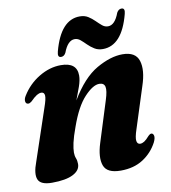

<svg xmlns="http://www.w3.org/2000/svg" viewBox="-75 -701 694 777"><g transform="rotate(-10 272.0 -313.0)"><path d="M37.5 -322.5Q28 -323 26.5 -333.2Q25 -343.5 33 -356Q60 -400 104 -426.5Q148 -453 194 -453Q260 -453 260 -399Q260 -379.5 251 -354Q242 -328.5 231.5 -301.5Q282 -386.5 340 -419.8Q398 -453 447 -453Q501 -453 513.2 -414Q525.5 -375 504.5 -312.5L451 -145.5Q439.5 -111.5 441.8 -97.8Q444 -84 456 -84Q464 -84 472.8 -89.5Q481.5 -95 494.5 -110Q501.5 -117 506.5 -116.5Q514 -116.5 516.5 -106.8Q519 -97 510.5 -79.5Q489.5 -39.5 451.5 -15Q413.5 9.5 359.5 9.5Q303 9.5 290.8 -24.2Q278.5 -58 296.5 -115L349 -282Q361 -319.5 357.2 -335.5Q353.5 -351.5 334 -351.5Q308 -351.5 272.8 -314Q237.5 -276.5 209.5 -197Q195.5 -159 190.2 -134.8Q185 -110.5 185 -95.5Q185 -82 189.2 -71.5Q193.5 -61 193.5 -47Q193.5 -21 163.8 -5.8Q134 9.5 77 9.5Q30.5 9.5 20.5 -14.2Q10.5 -38 28.5 -85.5L99 -295Q111.5 -330 110.2 -343.5Q109 -357 96.5 -357Q88 -357 78 -351Q68 -345 51.5 -328.5Q43.5 -322 37.5 -322.5ZM373.5 -487.5Q354 -487.5 339.5 -496.5Q325 -505.5 313.2 -517.2Q301.5 -529 290.8 -538Q280 -547 267.5 -547Q239 -547 221 -499Q214 -485.5 201.5 -485.5Q185.5 -485.5 192 -509.5Q225 -634 303.5 -634Q323.5 -634 337.8 -625Q352 -616 363.8 -604.2Q375.5 -592.5 386.2 -583.5Q397 -574.5 410 -574.5Q438.5 -574.5 456 -622.5Q463.5 -636 475.5 -636Q491.5 -636 485 -612Q452.5 -487.5 373.5 -487.5Z"/></g></svg>

Font: Fraunces 144pt Soft
Style: Bold Italic
Weight: 700
Italic angle: -16°
Version: Version 1.000;[b76b70a41]